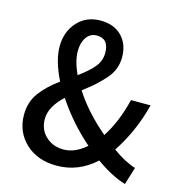

<svg xmlns="http://www.w3.org/2000/svg" viewBox="-102 -758 804 860"><g transform="rotate(15 300.0 -327.5)"><path d="M237 12Q147 12 92 -40Q37 -92 37 -171Q37 -230 68.5 -273Q100 -316 155 -356Q112 -442 112 -508Q112 -576 153 -621.5Q194 -667 260 -667Q323 -667 359 -630Q395 -593 395 -533Q395 -503 384.5 -476.5Q374 -450 350 -424.5Q326 -399 309 -384Q292 -369 258 -343Q314 -256 408 -176Q457 -251 483 -358H574Q541 -229 472 -126Q528 -85 579 -69L554 12Q488 -8 416 -60Q337 12 237 12ZM196 -509Q196 -463 223 -404Q269 -437 293 -466Q317 -495 317 -532Q317 -598 261 -598Q231 -598 213.5 -573Q196 -548 196 -509ZM248 -66Q301 -66 352 -111Q261 -190 194 -291Q132 -234 132 -177Q132 -128 165 -97Q198 -66 248 -66Z"/></g></svg>

Font: TypoPRO Source Code Pro
Style: Regular
Weight: 500
Monospace: yes
Designer: Paul D. Hunt, Teo Tuominen
Foundry: Adobe Systems Incorporated
Version: Version 2.010;PS 1.0;hotconv 1.0.84;makeotf.lib2.5.63406